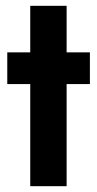

<svg xmlns="http://www.w3.org/2000/svg" viewBox="-20 -640 334 660"><path d="M5 -460V-351H289V-460ZM84 -620V0H209V-620Z"/></svg>

Font: Jost SemiBold
Style: Regular
Weight: 600
Version: Version 3.710